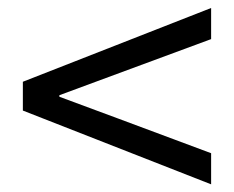

<svg xmlns="http://www.w3.org/2000/svg" viewBox="-20 -615 595 488"><path d="M516.6 -146.5 38.1 -334V-407.2L516.6 -594.7V-515.6Q240.2 -413.1 130.9 -373V-369.1Q242.2 -328.1 516.6 -225.6Z"/></svg>

Font: GenYoGothic TW TTF Regular
Style: Regular
Weight: 400
Version: Version 1.300